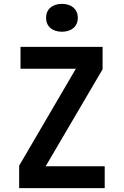

<svg xmlns="http://www.w3.org/2000/svg" viewBox="-20 -972 640 992"><path d="M300 -808C350 -808 382 -836 382 -880C382 -924 350 -952 300 -952C250 -952 218 -924 218 -880C218 -836 250 -808 300 -808ZM79 0H521V-113H216L510 -614V-730H86V-617H372L79 -116Z"/></svg>

Font: JetBrains Mono
Style: Bold
Weight: 558
Monospace: yes
Designer: Philipp Nurullin, Konstantin Bulenkov
Foundry: JetBrains
Version: Version 2.305